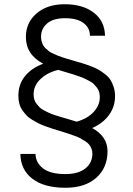

<svg xmlns="http://www.w3.org/2000/svg" viewBox="-20 -802 624 898"><path d="M286.1 76.2Q186.5 76.2 131.6 34.2Q76.7 -7.8 75.2 -82H146Q147 -41 181.4 -14.4Q215.8 12.2 286.1 12.2Q346.2 12.2 379.2 -14.2Q412.1 -40.5 412.1 -84Q412.1 -96.2 407.7 -106.9Q403.3 -117.7 397 -125.7Q390.6 -133.8 378.2 -141.8Q365.7 -149.9 355.7 -155.3Q345.7 -160.6 327.4 -167.2Q309.1 -173.8 297.9 -177.5Q286.6 -181.2 265.1 -188Q242.2 -194.8 229 -199Q215.8 -203.1 194.6 -210.7Q173.3 -218.3 160.4 -225.1Q147.5 -231.9 130.6 -241.7Q113.8 -251.5 103.8 -262.5Q93.8 -273.4 84.2 -287.1Q74.7 -300.8 70.3 -317.6Q65.9 -334.5 65.9 -354Q65.9 -408.7 97.7 -446.8Q129.4 -484.9 182.1 -503.9Q101.1 -546.9 101.1 -628.9Q101.1 -696.3 151.1 -739.3Q201.2 -782.2 282.2 -782.2Q367.2 -782.2 418.5 -742.9Q469.7 -703.6 471.2 -634.8H400.9Q399.9 -672.9 370.1 -694.8Q340.3 -716.8 284.2 -716.8Q228.5 -716.8 200.2 -692.1Q171.9 -667.5 171.9 -629.9Q171.9 -618.7 174.8 -608.6Q177.7 -598.6 181.6 -590.8Q185.5 -583 194.3 -575.2Q203.1 -567.4 209 -562.5Q214.8 -557.6 228.5 -551.5Q242.2 -545.4 249.3 -542.2Q256.3 -539.1 273.4 -533.4Q290.5 -527.8 297.6 -525.9Q304.7 -523.9 324.2 -518.1Q350.1 -510.7 364.7 -506.3Q379.4 -502 402.8 -493.2Q426.3 -484.4 439.9 -476.6Q453.6 -468.8 470.5 -455.8Q487.3 -442.9 496.3 -428.7Q505.4 -414.6 511.7 -394.8Q518.1 -375 518.1 -352.1Q518.1 -303.2 490 -264.4Q461.9 -225.6 411.1 -203.1Q482.9 -164.1 482.9 -94.2Q482.9 -18.1 430.7 29.1Q378.4 76.2 286.1 76.2ZM294.9 -246.1Q302.2 -244.1 316.7 -239.5Q331.1 -234.9 338.9 -232.9Q390.6 -248 418.7 -279.1Q446.8 -310.1 446.8 -347.2Q446.8 -359.9 443.8 -371.1Q440.9 -382.3 433.6 -391.6Q426.3 -400.9 419.4 -408.2Q412.6 -415.5 399.4 -422.4Q386.2 -429.2 377.2 -433.8Q368.2 -438.5 350.6 -444.6Q333 -450.7 323 -453.9Q313 -457 293 -462.9Q286.1 -464.8 272.7 -469Q259.3 -473.1 252.9 -475.1Q204.6 -464.4 170.9 -433.6Q137.2 -402.8 137.2 -360.8Q137.2 -348.1 140.4 -336.9Q143.6 -325.7 150.9 -316.4Q158.2 -307.1 165.5 -299.8Q172.9 -292.5 186 -285.6Q199.2 -278.8 209 -274.2Q218.8 -269.5 236.3 -263.7Q253.9 -257.8 264.4 -254.9Q274.9 -252 294.9 -246.1Z"/></svg>

Font: Sora Light
Style: Regular
Weight: 300
Designer: Jonathan Barnbrook, Julián Moncada
Foundry: Barnbrook Fonts
Version: Version 2.000